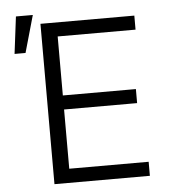

<svg xmlns="http://www.w3.org/2000/svg" viewBox="-54 -821 767 872"><g transform="rotate(-5 329.5 -385.0)"><path d="M587 -729V-665H232V-396H565V-332H232V-62H594V2H159V-729ZM128 -772 80 -603H30L51 -772Z"/></g></svg>

Font: Sinter Normal
Style: Regular
Weight: 350
Foundry: Adobe & rsms
Version: Version 1.000